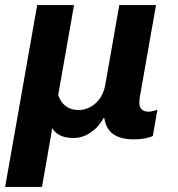

<svg xmlns="http://www.w3.org/2000/svg" viewBox="-55 -535 704 758"><path d="M-34.7 203.1H110.8L151.4 -29.3Q159.7 -13.2 180.2 -1.7Q200.7 9.8 235.8 9.8Q271 9.8 302.7 -11.7Q334.5 -33.2 354 -68.8H356.9Q362.3 -27.8 390.9 -6.3Q419.4 15.1 474.1 15.1Q498 15.1 517.1 11.5Q536.1 7.8 548.3 2L566.4 -102.1Q557.6 -98.1 548.6 -96.2Q539.6 -94.2 529.3 -94.2Q511.2 -94.2 501.2 -106.9Q491.2 -119.6 497.6 -155.3L561 -515.1H416L360.8 -201.2Q352.1 -153.3 322 -127Q292 -100.6 254.4 -100.6Q225.1 -100.6 204.3 -116.2Q183.6 -131.8 174.8 -160.2L237.3 -515.1H91.8Z"/></svg>

Font: Roboto Flex
Style: wght 700 wdth 100 opsz 14.0 GRAD 0.00 slnt -10.00 XTRA 468 XOPQ 96 YOPQ 79 YTLC 514 YTUC 712 YTAS 750 YTDE -203.00 YTFI 738
Weight: 700
Italic angle: -10°
Designer: Berlow after Robertson
Foundry: Google
Version: Version 3.100